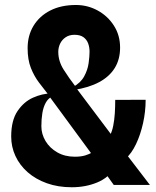

<svg xmlns="http://www.w3.org/2000/svg" viewBox="-20 -760 640 789"><path d="M275 9.5Q218.5 9.5 172.5 -7Q126.5 -23.5 93.8 -52.2Q61 -81 43.5 -118.8Q26 -156.5 26 -199Q26 -265 52 -303.5Q78 -342 116 -358.8Q154 -375.5 189 -376L278.5 -401.5Q311 -419 325.8 -446Q340.5 -473 344.2 -500.8Q348 -528.5 348 -547Q348 -566.5 342 -582.2Q336 -598 322.5 -607.5Q309 -617 286 -617Q265 -617 250 -607Q235 -597 227.2 -581Q219.5 -565 219.5 -547Q219.5 -508.5 241.8 -473.5Q264 -438.5 289.5 -405.5L295 -396L445.5 -196L481.5 -149.5L596 0H447.5L405 -59.5L367.5 -112.5L186 -359.5L181 -368Q161 -393.5 140.8 -420Q120.5 -446.5 107 -480.5Q93.5 -514.5 93.5 -562Q93.5 -614 117.8 -654Q142 -694 186.5 -716.8Q231 -739.5 292 -739.5Q340 -739.5 381.5 -716.8Q423 -694 448.2 -654.5Q473.5 -615 473.5 -564.5Q473.5 -516 451.5 -480.5Q429.5 -445 387.5 -422.5Q345.5 -400 284.5 -390.5L195.5 -364.5Q177.5 -355.5 167.8 -337.5Q158 -319.5 154 -295Q150 -270.5 150 -241Q150 -209 167.2 -180.2Q184.5 -151.5 215.5 -133.8Q246.5 -116 287.5 -116Q312 -116 329.8 -121.2Q347.5 -126.5 361.2 -135Q375 -143.5 386.5 -153.5L431.5 -203Q440.5 -219 445.2 -242.8Q450 -266.5 451.8 -294.2Q453.5 -322 453.5 -349.5L578.5 -350Q578.5 -301.5 567.8 -253.5Q557 -205.5 538.8 -167.5Q520.5 -129.5 498 -110L452 -71.5Q426.5 -29.5 379 -10Q331.5 9.5 275 9.5Z"/></svg>

Font: Spline Sans Mono
Style: Bold
Weight: 700
Designer: Eben Sorkin, Mirko Velimirovic
Foundry: Sorkin Type
Version: Version 1.004